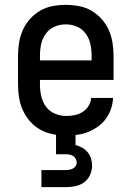

<svg xmlns="http://www.w3.org/2000/svg" viewBox="-20 -548 540 788"><path d="M252 8Q225 8 198 3Q171 -2 147 -15Q123 -28 104.5 -48.5Q86 -69 74.5 -94Q63 -119 58.5 -146Q54 -173 54 -200V-320Q54 -347 58.5 -374Q63 -401 74 -425.5Q85 -450 103.5 -470.5Q122 -491 145.5 -504.5Q169 -518 196 -523Q223 -528 250 -528Q277 -528 304 -523Q331 -518 354.5 -504.5Q378 -491 396.5 -470.5Q415 -450 426 -425.5Q437 -401 441.5 -374Q446 -347 446 -320V-220H144V-200Q144 -176 149.5 -152.5Q155 -129 169 -110Q183 -91 205.5 -81.5Q228 -72 252 -72Q269 -72 286.5 -75.5Q304 -79 319 -88.5Q334 -98 343.5 -113.5Q353 -129 354 -146H444Q443 -123 435.5 -101Q428 -79 414.5 -60.5Q401 -42 382 -28.5Q363 -15 342 -6.5Q321 2 298 5Q275 8 252 8ZM356 -300V-320Q356 -344 351 -367Q346 -390 332 -409.5Q318 -429 296 -438.5Q274 -448 250 -448Q226 -448 204 -438.5Q182 -429 168 -409.5Q154 -390 149 -367Q144 -344 144 -320V-300ZM150 220V150H250Q258 150 265.5 148.5Q273 147 279.5 143.5Q286 140 290.5 133.5Q295 127 295 120Q295 112 291 104.5Q287 97 280.5 92.5Q274 88 266 86.5Q258 85 250 85H210V0H290V47Q304 51 317 58Q330 65 339.5 76.5Q349 88 353.5 102.5Q358 117 358 132Q358 151 349.5 170Q341 189 325 200.5Q309 212 289.5 216Q270 220 250 220Z"/></svg>

Font: Iosevka Term Medium
Style: Regular
Weight: 500
Monospace: yes
Designer: Belleve Invis
Foundry: Belleve Invis
Version: Version 26.3.1